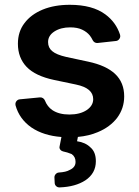

<svg xmlns="http://www.w3.org/2000/svg" viewBox="-20 -573 589 816"><path d="M241.1 9.2Q165.1 3.6 113.6 -31.2Q62.5 -66.8 46.2 -124.6Q45.5 -126.4 45.5 -130.3Q45.5 -138.1 50.8 -144.2Q56.1 -150.2 64.3 -150.9L149.5 -159.1Q156.2 -159.8 162.3 -156.1Q168.3 -152.3 170.8 -146Q181.1 -119.7 202.4 -105.1Q230.5 -86.3 274.5 -86.3Q320 -86.3 348.4 -105.1Q376.1 -123.9 376.1 -151.6Q376.1 -174.7 358.3 -190.3Q340.2 -206 302.6 -213.8L209.5 -233.3Q130.7 -250 93.4 -288.4Q56.1 -327.4 56.1 -387.1Q56.1 -438.2 83.8 -474.4Q111.2 -511.4 161.6 -532.3Q211.3 -552.6 276.6 -552.6Q372.9 -552.6 427.9 -511.7Q473 -478.3 490.1 -425.8Q491.1 -422.6 491.1 -419.7Q491.1 -411.9 485.8 -405.7Q480.5 -399.5 472.7 -398.8L394.9 -390.3Q388.1 -389.6 382.5 -392.9Q376.8 -396.3 373.9 -402.3Q369 -412.6 361.9 -421.9Q349.4 -437.5 328.8 -447.1Q308.6 -456.7 278.4 -456.7Q238.3 -456.7 211.3 -439.3Q184.3 -421.9 184.3 -394.2Q184.3 -370 202.1 -355.5Q219.5 -340.6 261.4 -331L354.4 -311.1Q431.8 -294.7 469.8 -258.2Q507.8 -221.9 507.8 -163.4Q507.8 -112.6 478 -72.4Q447.8 -33 395.6 -11.4Q358 4.6 311.1 8.9L307.5 27.3Q343 32.3 364.3 53.3Q387.4 72.8 387.4 112.2Q387.4 163.7 342.7 193.5Q300.4 220.9 234.7 223.4Q225.1 224.1 218.8 218.2Q212.4 212.4 212.4 203.5L211.3 180.8Q211.3 172.9 216.8 166.9Q222.3 160.9 229.8 160.2Q261 158.4 275.6 149.5Q301.1 138.5 301.1 115.1Q301.1 93 284.4 81.7Q265.3 73.9 248.6 70.7Q241.8 69.2 237.2 64.3Q232.6 59.3 232.6 52.9Q232.6 50.1 233.7 46.9Z"/></svg>

Font: DeltaSans SemiBold
Style: Regular
Weight: 600
Designer: Rasmus Andersson
Foundry: rsms
Version: Version 3.012